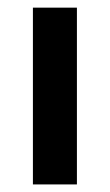

<svg xmlns="http://www.w3.org/2000/svg" viewBox="-20 -487 290 507"><path d="M66.9 0V-466.8H183.1V0Z"/></svg>

Font: Resagokr
Style: Bold
Weight: 600
Designer: gluk
Foundry: gluk
Version: Version 0.95